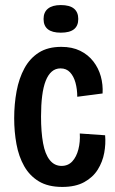

<svg xmlns="http://www.w3.org/2000/svg" viewBox="-20 -726 453 758"><path d="M226 12Q170 12 133.5 -10Q97 -32 75.5 -70Q54 -108 45 -157Q36 -206 36 -259Q36 -315 45.5 -366Q55 -417 76.5 -456.5Q98 -496 133.5 -518.5Q169 -541 222 -541Q265 -541 296.5 -525.5Q328 -510 348.5 -483.5Q369 -457 378 -424.5Q387 -392 385 -357L285 -344Q285 -374 278 -399.5Q271 -425 256.5 -440.5Q242 -456 219 -456Q199 -456 184.5 -443.5Q170 -431 160.5 -407Q151 -383 146.5 -347.5Q142 -312 142 -266Q142 -205 150 -161Q158 -117 176.5 -94Q195 -71 223 -71Q249 -71 265.5 -89Q282 -107 289.5 -136.5Q297 -166 295 -199L395 -192Q398 -158 391.5 -122.5Q385 -87 366 -56.5Q347 -26 312.5 -7Q278 12 226 12ZM220 -597Q186 -597 169 -610.5Q152 -624 152 -651Q152 -678 169.5 -692Q187 -706 220 -706Q255 -706 272 -692Q289 -678 289 -651Q289 -624 272 -610.5Q255 -597 220 -597Z"/></svg>

Font: Bricolage Grotesque Condensed Medium
Style: Regular
Weight: 500
Width: 3
Designer: Mathieu Triay
Foundry: Atelier Triay
Version: Version 1.000;gftools[0.9.30]